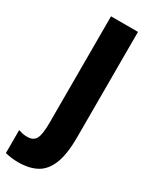

<svg xmlns="http://www.w3.org/2000/svg" viewBox="-299 -766 828 1042"><g transform="rotate(30 114.5 -245.0)"><path d="M22 224Q0 224 -20.5 221.5Q-41 219 -61 214V70Q-49 74 -35.5 77Q-22 80 -6 80Q33 80 47.5 53Q62 26 62 -47V-714H231V-55Q231 53 206.5 113.5Q182 174 135.5 199Q89 224 22 224Z"/></g></svg>

Font: Noto Sans Sinhala UI ExtraCondensed Black
Style: Regular
Weight: 900
Width: 2
Designer: Jelle Bosma - Monotype Design Team
Foundry: Monotype Imaging Inc.
Version: Version 2.006; ttfautohint (v1.8.4.7-5d5b)